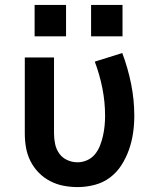

<svg xmlns="http://www.w3.org/2000/svg" viewBox="-20 -754 640 782"><path d="M296 8Q267 8 238.5 2.5Q210 -3 184 -16.5Q158 -30 137.5 -51Q117 -72 104 -98Q91 -124 86 -152.5Q81 -181 81 -210V-520H200V-210Q200 -189 204.5 -167.5Q209 -146 221.5 -128.5Q234 -111 254 -102Q274 -93 296 -93Q316 -93 335 -101.5Q354 -110 367 -126Q380 -142 387.5 -161.5Q395 -181 399.5 -201Q404 -221 406 -241.5Q408 -262 408 -282Q408 -339 397 -394.5Q386 -450 366 -503L478 -538Q501 -477 514 -412.5Q527 -348 527 -282Q527 -247 522 -212.5Q517 -178 505.5 -145Q494 -112 475 -82Q456 -52 428 -31Q400 -10 365.5 -1Q331 8 296 8ZM479 -606H351V-734H479ZM121 -606V-734H249V-606Z"/></svg>

Font: Iosevka SS04 Extended
Style: Bold
Weight: 700
Width: 7
Monospace: yes
Designer: Belleve Invis
Foundry: Belleve Invis
Version: Version 19.0.0; ttfautohint (v1.8.4)